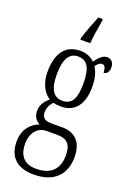

<svg xmlns="http://www.w3.org/2000/svg" viewBox="-185 -832 782 1138"><g transform="rotate(20 206.0 -263.0)"><path d="M172 -616V-606H234C238 -656 248 -709 255 -753V-766H227C210 -725 184 -658 172 -616ZM185 240C313 240 378 170 378 60C378 -18 343 -81 249 -81H178C141 -81 120 -94 120 -130C120 -163 135 -184 150 -200C161 -196 184 -194 198 -194C289 -194 334 -261 334 -364C334 -427 321 -460 304 -487C319 -507 330 -515 343 -515C360 -515 368 -498 368 -469C390 -469 401 -488 401 -514C401 -540 387 -563 358 -563C324 -563 302 -529 286 -509C266 -529 236 -544 198 -544C104 -544 54 -482 54 -359C54 -292 82 -235 123 -211C98 -190 75 -161 75 -123C75 -82 96 -62 117 -51C72 -35 23 7 23 90C23 182 74 240 185 240ZM195 -229C137 -229 111 -275 111 -364C111 -463 140 -508 194 -508C252 -508 278 -467 278 -365C278 -273 254 -229 195 -229ZM186 203C104 203 75 151 75 86C75 11 118 -29 167 -29H237C301 -29 326 2 326 68C326 144 290 203 186 203Z"/></g></svg>

Font: Noto Serif Georgian ExtraCondensed Light
Style: Regular
Weight: 300
Width: 2
Designer: Monotype Design Team, Akaki Razmadze
Foundry: Google LLC
Version: Version 2.003